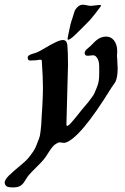

<svg xmlns="http://www.w3.org/2000/svg" viewBox="-105 -612 536 823"><path d="M285.2 -586.9Q290 -586.9 303.7 -588.9Q317.4 -590.8 321.3 -590.8Q328.1 -590.8 328.1 -587.9L326.2 -584Q288.1 -532.2 268.6 -513.7Q263.7 -508.8 252.9 -498Q242.2 -487.3 233.4 -478.5Q224.6 -469.7 214.8 -460.4Q205.1 -451.2 197.8 -446.3Q190.4 -441.4 187.5 -441.4Q184.6 -441.4 184.6 -445.3Q184.6 -449.2 185.5 -452.1Q188.5 -465.8 191.4 -481Q194.3 -496.1 197.3 -507.8Q200.2 -519.5 205.1 -533.2Q207 -538.1 210 -548.8Q212.9 -559.6 214.8 -564.5Q216.8 -569.3 221.7 -575.7Q226.6 -582 233.4 -586.9Q241.2 -591.8 251 -591.8Q255.9 -591.8 267.1 -589.4Q278.3 -586.9 285.2 -586.9ZM-80.1 183.6Q-85 176.8 -85 171.9Q-85 158.2 -66.4 140.1Q-47.9 122.1 -21.5 100.6Q4.9 79.1 15.6 66.4Q28.3 50.8 37.6 37.1Q46.9 23.4 52.7 6.8Q58.6 -9.8 62.5 -18.6Q66.4 -27.3 68.8 -48.8Q71.3 -70.3 71.8 -77.1Q72.3 -84 73.7 -113.8Q75.2 -143.6 76.2 -152.3Q79.1 -201.2 79.1 -236.3Q79.1 -278.3 74.2 -351.6Q74.2 -355.5 69.8 -356Q65.4 -356.4 58.6 -355Q51.8 -353.5 47.9 -353.5H43.9Q41 -353.5 34.7 -353Q28.3 -352.5 25.4 -352.5Q13.7 -352.5 13.7 -364.3Q13.7 -371.1 19.5 -375Q25.4 -378.9 37.6 -382.3Q49.8 -385.7 53.7 -387.7Q65.4 -392.6 89.8 -407.2Q114.3 -421.9 133.8 -431.2Q153.3 -440.4 165 -440.4Q180.7 -440.4 183.6 -419.9Q186.5 -390.6 186.5 -333L179.7 -78.1Q179.7 -72.3 182.6 -72.3Q185.5 -72.3 190.9 -76.7Q196.3 -81.1 203.6 -89.8Q210.9 -98.6 217.3 -106Q223.6 -113.3 231.9 -124Q240.2 -134.8 244.1 -139.6Q246.1 -142.6 257.8 -155.8Q269.5 -168.9 273.4 -174.3Q277.3 -179.7 287.1 -192.4Q296.9 -205.1 300.8 -214.8Q304.7 -224.6 310.5 -238.3Q316.4 -252 318.4 -266.6Q320.3 -281.2 320.3 -297.9V-307.6V-317.4V-328.1Q320.3 -358.4 303.7 -372.1Q300.8 -375 293 -375Q289.1 -375 282.2 -374Q275.4 -373 272.5 -373Q261.7 -373 259.8 -377.9Q257.8 -381.8 257.8 -384.8Q257.8 -388.7 260.7 -393.6Q263.7 -398.4 266.6 -400.9Q269.5 -403.3 275.9 -408.7Q282.2 -414.1 284.2 -416Q286.1 -418 291 -422.9Q295.9 -427.7 297.4 -429.2Q298.8 -430.7 303.2 -435.1Q307.6 -439.5 310.1 -440.9Q312.5 -442.4 316.4 -445.3Q320.3 -448.2 323.2 -449.2Q326.2 -450.2 330.1 -451.7Q334 -453.1 338.4 -454.1Q342.8 -455.1 347.7 -455.1H350.6Q371.1 -455.1 383.8 -438.5Q397.5 -419.9 397.5 -393.6Q397.5 -390.6 397 -383.3Q396.5 -376 396.5 -372.1Q396.5 -369.1 397 -365.2Q397.5 -361.3 397.5 -358.4Q399.4 -327.1 399.4 -317.4Q399.4 -297.9 396.5 -283.7Q393.6 -269.5 391.1 -264.2Q388.7 -258.8 382.3 -250Q376 -241.2 374 -238.3Q238.3 -17.6 173.8 0Q168.9 1 158.7 -1Q148.4 -2.9 143.6 0Q128.9 6.8 119.6 18.1Q110.4 29.3 100.6 45.4Q90.8 61.5 82 72.3Q70.3 85.9 49.8 106Q29.3 126 17.6 139.6Q13.7 143.6 2.9 161.6Q-7.8 179.7 -19.5 185.5Q-29.3 191.4 -50.8 191.4Q-74.2 191.4 -80.1 183.6Z"/></svg>

Font: Isabella
Style: Medium
Weight: 500
Designer: John Stracke
Version: Version 001.202